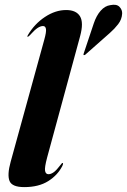

<svg xmlns="http://www.w3.org/2000/svg" viewBox="-20 -774 532 804"><path d="M315.5 -622.5 177.5 -115Q166 -72 168.8 -58.2Q171.5 -44.5 183 -44.5Q193.5 -44.5 205.2 -53Q217 -61.5 234 -84Q239.5 -92 242 -91.5Q246.5 -91.5 241 -79Q221.5 -40.5 181.8 -15.5Q142 9.5 81.5 9.5Q30.5 9.5 20 -16Q9.5 -41.5 24.5 -96L165.5 -608Q174.5 -640 172.5 -652.5Q170.5 -665 160 -665Q150 -665 137.5 -657Q125 -649 104 -625.5Q98.5 -620 96 -620Q92.5 -620.5 97 -627.5Q124.5 -674 168.2 -703Q212 -732 257 -732Q299 -732 315 -705.8Q331 -679.5 315.5 -622.5ZM372.5 -675.5Q383.5 -708.5 401.5 -729Q419.5 -749.5 442 -752.5Q468.5 -758 480.5 -745.2Q492.5 -732.5 491.5 -716.5Q490 -692.5 474.8 -672.8Q459.5 -653 440 -636L336.5 -544.5Q333.5 -542.5 330 -543.5Q329 -544.5 330.5 -550Z"/></svg>

Font: Fraunces 144pt S000
Style: Bold Italic
Weight: 700
Italic angle: -16°
Version: Version 1.000; ttfautohint (v1.8.3)